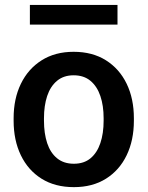

<svg xmlns="http://www.w3.org/2000/svg" viewBox="-20 -748 598 778"><path d="M279.3 10.3Q203.1 10.3 148.4 -23.9Q93.8 -58.1 64.5 -118.9Q35.2 -179.7 35.2 -258.8V-269Q35.2 -347.7 64.5 -408.2Q93.8 -468.8 148.4 -503.4Q203.1 -538.1 278.3 -538.1Q354.5 -538.1 409.2 -503.7Q463.9 -469.2 493.2 -408.7Q522.5 -348.1 522.5 -269V-258.8Q522.5 -179.7 493.2 -118.9Q463.9 -58.1 409.4 -23.9Q355 10.3 279.3 10.3ZM279.3 -84.5Q320.3 -84.5 346.9 -106.7Q373.5 -128.9 386.7 -168.2Q399.9 -207.5 399.9 -258.8V-269Q399.9 -319.8 386.7 -358.9Q373.5 -397.9 346.7 -420.4Q319.8 -442.9 278.3 -442.9Q237.8 -442.9 210.9 -420.4Q184.1 -397.9 171.1 -358.9Q158.2 -319.8 158.2 -269V-258.8Q158.2 -207.5 171.1 -168.2Q184.1 -128.9 211.2 -106.7Q238.3 -84.5 279.3 -84.5ZM101.1 -648.4V-728H456.1V-648.4Z"/></svg>

Font: Roboto Slab LO Medium
Style: Regular
Weight: 500
Designer: Google
Version: Version 2.000